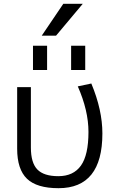

<svg xmlns="http://www.w3.org/2000/svg" viewBox="-20 -977 612 1007"><path d="M353 -610V-737H427V-610ZM153 -610V-737H227V-610ZM388 -524 459 -539Q517 -400 517 -277Q517 10 287 10Q173 10 121.5 -39.5Q70 -89 70 -197V-520H142V-203Q142 -123 176 -88Q210 -53 286 -53Q365 -53 404.5 -108.5Q444 -164 444 -285Q444 -397 388 -524ZM274 -790H199L312 -957H414Z"/></svg>

Font: M PLUS 1p
Style: Regular
Weight: 400
Version: Version 1.062